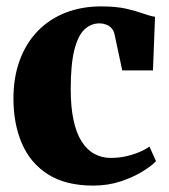

<svg xmlns="http://www.w3.org/2000/svg" viewBox="-20 -569 528 600"><path d="M271.5 11Q185.5 11 130.2 -24Q75 -59 48.5 -120.5Q22 -182 22 -261Q22 -327 41.5 -380.2Q61 -433.5 97.2 -471.2Q133.5 -509 184 -529Q234.5 -549 296 -549Q343 -549 374.2 -541.8Q405.5 -534.5 427 -526.8Q448.5 -519 464.5 -516.5L458 -349H362L338 -461.5Q335.5 -473.5 328.2 -481.2Q321 -489 311 -492.5Q301 -496 291 -496Q264 -496 243.8 -476.8Q223.5 -457.5 212.2 -412.5Q201 -367.5 201 -290.5Q201 -234.5 209.8 -193.8Q218.5 -153 235.2 -126.8Q252 -100.5 275.2 -88Q298.5 -75.5 326.5 -75.5Q349.5 -75.5 371.8 -80.2Q394 -85 413.5 -93Q433 -101 447 -111L467.5 -65.5Q455 -51.5 426 -33.5Q397 -15.5 357.2 -2.2Q317.5 11 271.5 11Z"/></svg>

Font: Merriweather 72pt Black
Style: Regular
Weight: 900
Version: Version 2.100